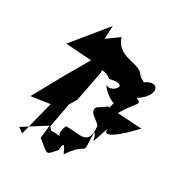

<svg xmlns="http://www.w3.org/2000/svg" viewBox="-187 -916 1056 1106"><g transform="rotate(30 341.5 -363.0)"><path d="M69 0 217 -94 207 -8C295 61 274 66 333 1C334 -12 332 -82 369 9C472 -141 464 -5 458 -192C499 -150 450 -73 532 -290C479 -175 555 -205 683 -343L521 -353C584 -464 622 -459 572 -483C685 -556 640 -639 562 -581C476 -630 542 -611 530 -602C485 -674 360 -623 320 -743L241 -685L245 -773L64 -551L235 -539L151 -394L36 -186L160 -204L102 24ZM463 -356C413 -347 517 -394 396 -319C375 -277 431 -263 456 -230C468 -95 392 -141 300 -138C257 -40 356 -77 238 -73L222 -92L252 -255L281 -304L320 -507L295 -641L247 -529C317 -508 326 -540 379 -498C517 -532 424 -428 384 -461C395 -426 533 -328 486 -447Z"/></g></svg>

Font: Asimov Silicon
Style: Regular
Weight: 400
Designer: Google
Version: Version 2.000980; 2014